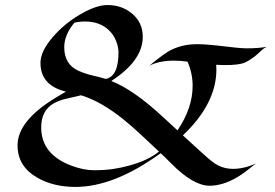

<svg xmlns="http://www.w3.org/2000/svg" viewBox="-20 -738 1100 769"><path d="M690.9 -215.8Q751.5 -305.2 751.5 -394Q751.5 -444.8 731 -491.2Q702.6 -495.1 676.3 -495.1Q617.2 -495.1 577.6 -474.6Q637.2 -523.4 661.6 -536.1Q709.5 -561 768.1 -561Q803.2 -561 849.6 -555.7Q940.4 -544.4 967.3 -544.4Q1016.1 -544.4 1049.8 -550.8Q1039.1 -547.4 1023.9 -533Q1008.8 -518.6 1001 -512.7Q969.2 -488.3 949.2 -483.4Q913.1 -474.6 845.7 -478.5Q846.7 -469.7 846.7 -460Q846.7 -322.8 712.4 -195.8Q729.5 -180.2 749.3 -162.1Q769 -144 784.7 -129.9Q800.3 -115.7 814 -103.8Q827.6 -91.8 842.3 -82Q890.6 -50.8 959.5 -67.4Q983.4 -72.8 1005.4 -84Q954.1 -41 925.3 -25.4Q870.1 5.9 819.3 5.9Q753.9 5.9 665 -84Q643.1 -106.4 623.5 -124.5Q437.5 10.7 282.2 10.7Q192.9 10.7 127.9 -27.3Q50.3 -72.3 50.3 -155.8Q50.3 -253.9 203.1 -346.7Q224.6 -359.9 244.1 -371.1Q142.1 -395.5 142.1 -486.3Q142.1 -532.2 190.9 -588.9Q236.3 -642.1 299.3 -679.2Q364.7 -717.8 410.2 -717.8Q468.3 -717.8 508.8 -683.6Q551.8 -647.9 551.8 -590.8Q551.8 -495.1 425.8 -413.6Q515.1 -378.4 630.9 -271Q661.6 -242.2 690.9 -215.8ZM454.6 -528.3Q454.6 -549.8 444.8 -574.2Q435.1 -598.6 417 -616.2Q380.4 -651.9 320.3 -651.9Q297.9 -651.9 277.8 -647Q237.3 -598.1 237.3 -548.8Q237.3 -481 293 -455.1Q321.3 -442.4 353.3 -435.1Q385.3 -427.7 403.3 -421.9Q454.6 -431.6 454.6 -528.3ZM616.7 -130.9Q582 -163.1 546.4 -196.8Q510.7 -230.5 472.7 -261.2Q384.3 -332 304.7 -356.4Q274.9 -349.1 246.1 -342.8Q217.3 -336.4 194.8 -323.7Q145 -295.4 145 -227.5Q145 -119.6 266.6 -74.2Q314.9 -56.2 356.4 -56.2Q397.9 -56.2 431.9 -61Q465.8 -65.9 499 -75.2Q574.7 -96.2 616.7 -130.9Z"/></svg>

Font: Fondamento
Style: Regular
Weight: 400
Version: Version 1.000